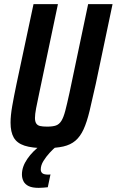

<svg xmlns="http://www.w3.org/2000/svg" viewBox="-20 -708 564 928"><path d="M198 8Q135 8 98.5 -4Q62 -16 46.5 -43Q31 -70 31 -115Q31 -149 39 -195Q47 -241 60 -303L142 -688H260L170 -260Q160 -214 154.5 -184.5Q149 -155 149 -138Q149 -121 155 -111.5Q161 -102 173.5 -99Q186 -96 208 -96Q235 -96 250.5 -101.5Q266 -107 276.5 -123.5Q287 -140 295.5 -172.5Q304 -205 316 -260L406 -688H524L443 -303Q426 -226 413 -172Q400 -118 384 -83Q368 -48 344.5 -28Q321 -8 286 0Q251 8 198 8ZM167 200Q136 200 118.5 191.5Q101 183 93.5 168Q86 153 86 135Q86 98 112 60Q138 22 182 -10L252 0Q238 11 220.5 30Q203 49 190 70Q177 91 177 111Q177 123 185 129.5Q193 136 214 136Q216 136 216.5 136Q217 136 224 135L211 197Q201 198 189 199Q177 200 167 200Z"/></svg>

Font: Saira Condensed SemiBold
Style: Italic
Weight: 600
Width: 3
Italic angle: -12°
Designer: Hector Gatti with collaboration of the Omnibus-Type team
Foundry: Omnibus-Type
Version: Version 1.101